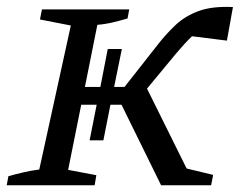

<svg xmlns="http://www.w3.org/2000/svg" viewBox="-20 -552 732 572"><path d="M0 0 5 -27Q26 -33 49.5 -38.5Q73 -44 97 -47L191 -476L99 -494L105 -524H365L360 -497Q340 -491 317 -485.5Q294 -480 270 -478L233 -293H279L301 -406H343L320 -293H351L450 -419Q474 -450 502.5 -477Q531 -504 571.5 -519Q612 -534 674 -531L656 -431L552 -444Q531 -424 505 -393L418 -288L536 -50L615 -31L609 0H460L342 -240H309L288 -134H247L268 -240H222L183 -46L267 -30L262 0Z"/></svg>

Font: Piazzolla SC
Style: Italic
Weight: 400
Italic angle: -11.3°
Designer: Juan Pablo del Peral
Foundry: Huerta Tipografica
Version: Version 1.330